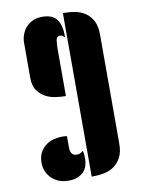

<svg xmlns="http://www.w3.org/2000/svg" viewBox="-83 -783 621 841"><g transform="rotate(-10 227.5 -362.5)"><path d="M206 -366Q188 -366 163.5 -369Q139 -372 117.5 -383Q96 -394 81 -415Q66 -436 66 -472V-628Q66 -646 72.5 -664Q79 -682 91 -695.5Q103 -709 121 -717.5Q139 -726 162 -726Q210 -726 228.5 -699.5Q247 -673 247 -631V-620Q240 -626 237 -628.5Q234 -631 225 -631Q211 -631 208.5 -613.5Q206 -596 206 -573ZM50 -95Q50 -126 62 -145.5Q74 -165 91 -176Q108 -187 127 -190.5Q146 -194 160 -194Q172 -194 180 -192V-142Q180 -105 209 -105Q218 -105 224 -108Q230 -111 237 -117Q240 -109 240.5 -97Q241 -85 241 -78Q241 -66 237 -52Q233 -38 223.5 -26.5Q214 -15 197 -7Q180 1 154 1Q127 1 107.5 -8Q88 -17 75.5 -30.5Q63 -44 56.5 -61Q50 -78 50 -95ZM256 -726H268Q290 -726 313.5 -721Q337 -716 356.5 -702.5Q376 -689 388 -665.5Q400 -642 400 -606V-120Q400 -83 387.5 -59.5Q375 -36 356 -22.5Q337 -9 313 -4Q289 1 267 1H256Z"/></g></svg>

Font: Kenia
Style: Regular
Weight: 400
Designer: Julia Petretta
Foundry: Julia Petretta
Version: Version 1.001